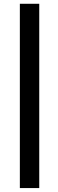

<svg xmlns="http://www.w3.org/2000/svg" viewBox="-20 -919 302 996"><path d="M83 56.6V-899.4H183.6V56.6Z"/></svg>

Font: Antonio Medium
Style: Regular
Weight: 500
Designer: Vernon Adams
Foundry: Vernon Adams
Version: Version 1.002